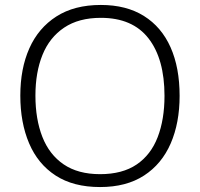

<svg xmlns="http://www.w3.org/2000/svg" viewBox="-20 -745 808 775"><path d="M705 -358Q705 -249 669 -166Q633 -83 561.5 -36.5Q490 10 384 10Q276 10 204.5 -36.5Q133 -83 97.5 -166.5Q62 -250 62 -359Q62 -468 98.5 -550Q135 -632 207.5 -678.5Q280 -725 387 -725Q490 -725 561 -680.5Q632 -636 668.5 -554Q705 -472 705 -358ZM123 -359Q123 -264 151 -192.5Q179 -121 237 -81.5Q295 -42 384 -42Q474 -42 531.5 -81Q589 -120 616.5 -191.5Q644 -263 644 -358Q644 -507 579.5 -590Q515 -673 387 -673Q298 -673 239 -633.5Q180 -594 151.5 -523.5Q123 -453 123 -359Z"/></svg>

Font: Noto Traditional Nushu Light
Style: Regular
Weight: 300
Designer: LIU Zhao
Foundry: LiuZhao Studio
Version: Version 2.003; ttfautohint (v1.8.4.7-5d5b)